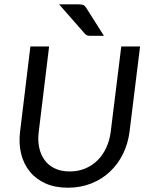

<svg xmlns="http://www.w3.org/2000/svg" viewBox="-20 -855 682 882"><path d="M65.4 0ZM300.3 -67.4Q339.4 -67.4 371.8 -81.1Q404.3 -94.7 428.7 -119.1Q453.1 -143.6 468.5 -177.2Q483.9 -210.9 488.8 -251L537.1 -641.6H623.5L575.2 -251Q568.4 -195.8 545.2 -148.4Q522 -101.1 485.1 -66.4Q448.2 -31.7 399.2 -12.2Q350.1 7.3 291.5 7.3Q233.4 7.3 189.5 -12.2Q145.5 -31.7 117.2 -66.4Q88.9 -101.1 77.1 -148.4Q65.4 -195.8 72.3 -251L119.6 -641.6H205.6L158.2 -251.5Q152.8 -211.4 159.9 -177.7Q167 -144 185.1 -119.4Q203.1 -94.7 232.2 -81.1Q261.2 -67.4 300.3 -67.4ZM339.4 -835Q354.5 -835 361.6 -832.5Q368.7 -830.1 375.5 -819.8L457.5 -690.4H397.9Q388.2 -690.4 382.6 -691.7Q377 -692.9 370.6 -699.2L251.5 -835Z"/></svg>

Font: Carlito
Style: Italic
Weight: 400
Italic angle: -7°
Designer: Lukasz Dziedzic
Foundry: tyPoland Lukasz Dziedzic
Version: Version 1.104